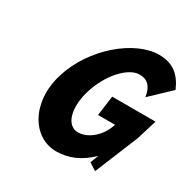

<svg xmlns="http://www.w3.org/2000/svg" viewBox="-185 -1020 1208 1214"><g transform="rotate(30 419.0 -412.5)"><path d="M623.2 -93.8 600.4 -34 654 0 783.9 -317 828.2 -462H512.1L492.6 -317H616.5C585.6 -216 503 -158 437.4 -158C352.8 -158 319.2 -272 362 -412C405.7 -555 509.4 -670 593.9 -670C647.2 -670 684.2 -641 695.7 -564L837.7 -699C800.7 -786 743.6 -840 637.9 -840C459.8 -840 231.4 -649 159 -412C86.8 -176 208.4 15 376.5 15C463.6 15 547 -18.3 623.2 -93.8Z"/></g></svg>

Font: Hussar
Style: BdSuprConOblThree
Weight: 700
Foundry: Cannot Into Space Fonts
Version: Version 2.00